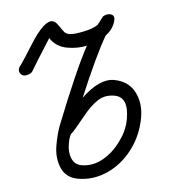

<svg xmlns="http://www.w3.org/2000/svg" viewBox="-45 -574 566 628"><g transform="rotate(5 238.5 -260.5)"><path d="M154 -91Q154 -127 159 -155Q198 -345 225 -424Q196 -412 161 -412Q124 -412 100 -438Q90 -413 89 -411L68 -360Q55 -327 54 -324Q51 -318 43 -313.5Q35 -309 28 -309Q21 -309 15.5 -314.5Q10 -320 10 -327Q10 -335 15 -342Q24 -361 45 -413Q78 -494 106 -494Q115 -494 127 -482Q141 -467 147.5 -462Q154 -457 165 -457Q179 -457 209.5 -469Q240 -481 254 -495L269 -524Q280 -533 290 -533Q307 -533 307 -517Q307 -488 283 -462Q258 -394 226 -253Q275 -320 323 -320Q370 -320 396 -287Q422 -254 422 -205Q422 -147 396.5 -97Q371 -47 327.5 -17.5Q284 12 234 12Q194 12 174 -18.5Q154 -49 154 -91ZM359 -125Q376 -159 376 -197Q376 -269 329 -269Q297 -269 276 -249Q255 -229 236 -194Q206 -140 201 -135Q194 -128 194 -100Q194 -71 206.5 -52Q219 -33 241 -33Q279 -33 310 -59Q341 -85 359 -125Z"/></g></svg>

Font: Bad Script
Style: Regular
Weight: 400
Italic angle: -10°
Designer: Roman Shchyukin (Gaslight Type Foundry), Cyreal (Charset Expansion)
Foundry: Gaslight
Version: Version 2.000